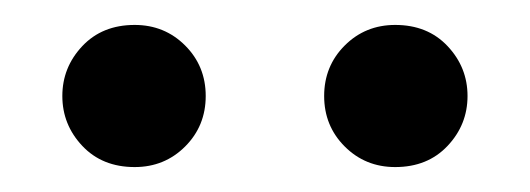

<svg xmlns="http://www.w3.org/2000/svg" viewBox="-20 -788 425 154"><path d="M88 -654Q62 -654 46 -671Q30 -688 30 -711Q30 -734 46 -751Q62 -768 88 -768Q112 -768 128.5 -751.5Q145 -735 145 -711Q145 -687 128.5 -670.5Q112 -654 88 -654ZM297 -654Q273 -654 256.5 -670.5Q240 -687 240 -711Q240 -735 256.5 -751.5Q273 -768 297 -768Q323 -768 339 -751Q355 -734 355 -711Q355 -688 339 -671Q323 -654 297 -654Z"/></svg>

Font: Trujillo
Style: Regular
Weight: 400
Designer: Fira Sans original fonts by bBox Type GmbH, Carrois Corporate GbR, & Edenspiekermann AG / Changes by Cristiano Sobral
Foundry: Fira Sans original fonts by bBox Type GmbH, Carrois Corporate GbR, & Edenspiekermann AG / Changes by Cristiano Sobral
Version: Version 4.301;October 17, 2021;FontCreator 14.0.0.2814 64-bi